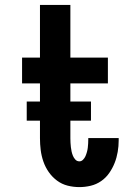

<svg xmlns="http://www.w3.org/2000/svg" viewBox="-20 -755 540 783"><path d="M304 8Q279 8 255.5 2Q232 -4 212.5 -18.5Q193 -33 179 -53Q165 -73 157 -96Q149 -119 146 -143Q143 -167 143 -191V-415H70V-520H143V-735H267V-520H420V-415H267V-191Q267 -182 267.5 -173Q268 -164 269 -155Q270 -146 272 -137Q274 -128 277.5 -119.5Q281 -111 287.5 -104Q294 -97 304 -97Q312 -97 318.5 -103.5Q325 -110 328.5 -118Q332 -126 334.5 -135Q337 -144 338 -152.5Q339 -161 339.5 -170Q340 -179 340 -188V-192H464V-182Q464 -159 460 -135.5Q456 -112 447.5 -90.5Q439 -69 425.5 -49.5Q412 -30 392.5 -16.5Q373 -3 350 2.5Q327 8 304 8ZM89 -263V-341H351V-263Z"/></svg>

Font: Iosevka Term Curly Extrabold
Style: Regular
Weight: 800
Designer: Belleve Invis
Foundry: Belleve Invis
Version: Version 32.3.0